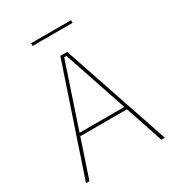

<svg xmlns="http://www.w3.org/2000/svg" viewBox="-184 -885 915 997"><g transform="rotate(-30 274.0 -386.0)"><path d="M38 0 253 -639H294.5L510.5 0H490L280.5 -623H267L58.5 0ZM127 -226V-243.5H421V-226ZM154 -756V-772H394V-756Z"/></g></svg>

Font: Anek Latin Medium Thin
Style: Regular
Weight: 250
Version: Version 1.003